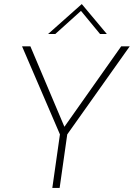

<svg xmlns="http://www.w3.org/2000/svg" viewBox="-20 -925 658 945"><path d="M237.5 0H273.5L311 -263.5L618.5 -697H576.5L297 -301L129.5 -697H88.5L275 -263.5ZM216.5 -757.5H252L378.5 -871.5L472.5 -757.5H506L382.5 -905Z"/></svg>

Font: HK Grotesk ExtraLight
Style: Italic
Weight: 200
Italic angle: -16°
Designer: Alfredo Marco Pradil
Foundry: Hanken Design Co.
Version: Version 3.001;FEAKit 1.0